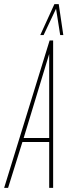

<svg xmlns="http://www.w3.org/2000/svg" viewBox="-44 -905 340 925"><path d="M-24 0 195 -710H212V0H193V-221H64L-5 0ZM70 -240H193V-645ZM150 -736 218 -885H239L261 -736H246L226 -863L166 -736Z"/></svg>

Font: Georama
Style: Italic
Weight: 400
Width: 2
Italic angle: -9°
Designer: Jean-Baptiste Levee
Foundry: Production Type
Version: Version 1.000